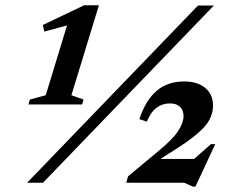

<svg xmlns="http://www.w3.org/2000/svg" viewBox="-20 -691 882 726"><path d="M82.5 0 728.5 -670H788.5L142.5 0ZM794 -146 719 14.5H709L676.5 0H457L464.5 -24.5L580.5 -121Q634.5 -165.5 654.2 -196.5Q674 -227.5 674 -252Q674 -274 660.8 -287Q647.5 -300 622.5 -300Q594.5 -300 572.8 -284.2Q551 -268.5 535 -231L507 -240.5Q530.5 -311.5 571.8 -347.2Q613 -383 676.5 -383Q726.5 -383 756 -358.5Q785.5 -334 785.5 -292Q785.5 -264 772 -238.2Q758.5 -212.5 723 -182.8Q687.5 -153 621 -112L587 -90H714L777.5 -146ZM153 -331 233.5 -595 147.5 -571.5 142 -596.5 298 -671H354L250 -331L296 -314.5L290.5 -296H87.5L93 -314.5Z"/></svg>

Font: Newsreader 16pt
Style: Bold Italic
Weight: 700
Italic angle: -17°
Designer: Hugues Gentile
Foundry: Production Type
Version: Version 1.003; ttfautohint (v1.8.3)